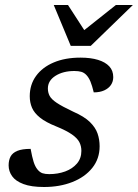

<svg xmlns="http://www.w3.org/2000/svg" viewBox="-20 -738 552 768"><path d="M102.5 -142.5Q108.5 -109.5 114.5 -90.5Q120.5 -71.5 130 -60Q139.5 -48.5 150.2 -45Q161 -41.5 177 -41.5Q211.5 -41.5 240.8 -52.2Q270 -63 287.8 -83.8Q305.5 -104.5 305.5 -134.5Q305.5 -153.5 297.5 -169.2Q289.5 -185 267.8 -200.2Q246 -215.5 204.5 -232.5Q163 -249 140 -267.5Q117 -286 108 -307Q99 -328 99 -353Q99 -399.5 124.2 -434.2Q149.5 -469 195 -488.2Q240.5 -507.5 302 -507.5Q343 -507.5 372.2 -498.5Q401.5 -489.5 417.2 -472.5Q433 -455.5 433 -429.5Q433 -412 423.8 -398.2Q414.5 -384.5 397 -376.5Q379.5 -368.5 355 -368.5Q348.5 -395.5 341.8 -411.8Q335 -428 325.5 -438Q316.5 -447.5 305 -450.8Q293.5 -454 277.5 -454Q232.5 -454 202 -434.8Q171.5 -415.5 171.5 -384Q171.5 -368 178.5 -354.5Q185.5 -341 207.2 -326.5Q229 -312 272.5 -291.5Q317 -272 339.5 -250Q362 -228 370.2 -204Q378.5 -180 378.5 -153Q378.5 -103 349 -66.2Q319.5 -29.5 269.2 -9.8Q219 10 156 10Q105 10 73.8 -1.8Q42.5 -13.5 28.5 -33.2Q14.5 -53 14.5 -76.5Q14.5 -97 22.2 -111.8Q30 -126.5 49.2 -134.5Q68.5 -142.5 102.5 -142.5ZM511.5 -718 343 -554.5H263L195 -718H252L324.5 -606H302.5L443.5 -718Z"/></svg>

Font: Newsreader 8pt
Style: Italic
Weight: 400
Italic angle: -17°
Version: Version 1.003